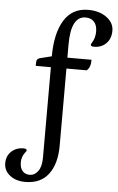

<svg xmlns="http://www.w3.org/2000/svg" viewBox="-170 -826 679 1107"><g transform="rotate(5 169.5 -272.0)"><path d="M295 -782Q360 -782 402 -751Q444 -720 444 -674Q444 -628 416.5 -600.5Q389 -573 346 -573Q327 -573 327 -584Q327 -586 333 -596Q351 -624 351 -661Q351 -698 333 -717.5Q315 -737 284 -737Q199 -737 199 -573V-497H339Q339 -452 316 -434H199V13Q199 117 153.5 177.5Q108 238 19 238Q-35 238 -70 210.5Q-105 183 -105 140.5Q-105 98 -77 72Q-49 46 -7 46Q12 46 12 57Q12 60 5 68Q-16 94 -16 127Q-16 160 -0.5 177.5Q15 195 42 195Q69 195 89 168.5Q109 142 109 90V-434H21Q21 -461 25 -469Q29 -477 45 -481L109 -497Q109 -630 156 -706Q203 -782 295 -782Z"/></g></svg>

Font: Gabriela
Style: Regular
Weight: 400
Designer: Eduardo Rodriguez Tunni
Foundry: Eduardo Rodriguez Tunni
Version: Version 1.003